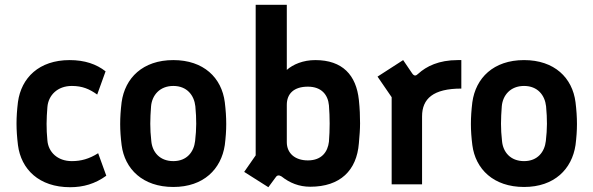

<svg xmlns="http://www.w3.org/2000/svg" viewBox="-20 -770 2479 802"><path d="M273 12C328 12 377 -2 424 -36L390 -130C352 -106 318 -97 280 -97C220 -97 182 -135 178 -183C173 -234 174 -273 178 -323C182 -372 220 -411 280 -411C324 -411 354 -398 386 -375L421 -472C383 -502 334 -519 271 -519C143 -519 69 -445 55 -344C51 -311 49 -282 49 -254C49 -226 51 -197 55 -164C68 -63 143 12 273 12Z M704 11C831 11 904 -64 919 -164C923 -196 925 -224 925 -252C925 -281 923 -310 919 -343C906 -445 831 -519 704 -519C576 -519 502 -444 488 -343C484 -310 482 -281 482 -252C482 -224 484 -196 488 -164C501 -64 576 11 704 11ZM704 -97C647 -97 616 -135 612 -181C606 -233 607 -273 611 -326C615 -372 647 -411 704 -411C761 -411 791 -372 796 -326C801 -272 801 -233 795 -181C790 -136 761 -97 704 -97Z M1101 12 1132 -30C1138 -39 1146 -39 1156 -33C1190 -6 1229 10 1276 10C1401 10 1470 -58 1479 -171C1482 -204 1484 -230 1484 -255C1484 -286 1483 -315 1479 -353C1468 -456 1411 -519 1297 -519C1246 -519 1204 -501 1178 -478V-750H1048V-121L1000 -52ZM1266 -100C1211 -100 1178 -131 1178 -176V-332C1178 -379 1208 -408 1266 -408C1323 -408 1350 -374 1354 -330C1358 -279 1358 -229 1354 -178C1349 -136 1324 -100 1266 -100Z M1616 0H1743V-284C1743 -358 1790 -400 1907 -400V-519H1892C1813 -519 1761 -493 1727 -462C1717 -452 1710 -452 1702 -463L1664 -519L1557 -450L1616 -364Z M2169 11C2296 11 2369 -64 2384 -164C2388 -196 2390 -224 2390 -252C2390 -281 2388 -310 2384 -343C2371 -445 2296 -519 2169 -519C2041 -519 1967 -444 1953 -343C1949 -310 1947 -281 1947 -252C1947 -224 1949 -196 1953 -164C1966 -64 2041 11 2169 11ZM2169 -97C2112 -97 2081 -135 2077 -181C2071 -233 2072 -273 2076 -326C2080 -372 2112 -411 2169 -411C2226 -411 2256 -372 2261 -326C2266 -272 2266 -233 2260 -181C2255 -136 2226 -97 2169 -97Z"/></svg>

Font: Finlandica SemiBold
Style: Regular
Weight: 600
Designer: Niklas Ekholm, Juho Hiilivirta, Jaakko Suomalainen
Foundry: Helsinki Type Studio
Version: Version 2.000;Glyphs 3.2 (3202)